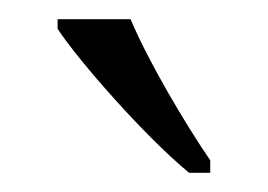

<svg xmlns="http://www.w3.org/2000/svg" viewBox="-20 -786 279 200"><path d="M177 -606H199V-619C173 -657 135 -721 116 -766H40V-756C63 -721 133 -642 177 -606Z"/></svg>

Font: Noto Serif Sinhala SemiCondensed Light
Style: Regular
Weight: 300
Width: 4
Designer: Jelle Bosma - Monotype Design Team
Foundry: Monotype Imaging Inc.
Version: Version 2.007